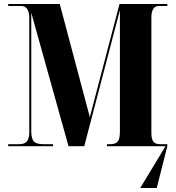

<svg xmlns="http://www.w3.org/2000/svg" viewBox="-20 -734 883 964"><path d="M21 0H246V-10H203C160 -10 137 -17 137 -75V-670L324 0H403L582 -683V-74C582 -24 569 -10 531 -10H517V0H811L684 210H767L820 0V-10H784C754 -10 740 -24 740 -66V-647C740 -690 758 -704 777 -704H820V-714H580L431 -146L280 -714H21V-704H86C108 -704 127 -690 127 -644V-70C127 -23 108 -10 75 -10H21Z"/></svg>

Font: Noto Serif Display Condensed ExtraBold
Style: Regular
Weight: 800
Width: 3
Designer: Monotype Design Team
Foundry: Monotype Imaging Inc.
Version: Version 2.009